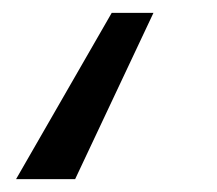

<svg xmlns="http://www.w3.org/2000/svg" viewBox="-20 -145 338 299"><path d="M97 134H5L154 -125H219Z"/></svg>

Font: Fira Sans Book
Style: Italic
Weight: 350
Italic angle: -8°
Designer: bBox Type GmbH & Carrois Corporate GbR & Edenspiekermann AG
Foundry: bBox Type GmbH & Carrois Corporate GbR & Edenspiekermann AG
Version: Version 4.301